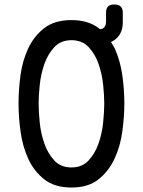

<svg xmlns="http://www.w3.org/2000/svg" viewBox="-20 -830 640 860"><path d="M300 10Q225 10 178.5 -26.5Q132 -63 106.5 -119Q81 -175 72 -241Q63 -307 63 -367Q63 -425 71.5 -490.5Q80 -556 105.5 -611.5Q131 -667 177.5 -703.5Q224 -740 300 -740Q375 -740 422 -704Q424 -702 427 -700H430Q441 -700 448 -709Q455 -718 455 -735V-773Q455 -792 464 -801Q473 -810 492 -810Q511 -810 520.5 -801Q530 -792 530 -773V-730Q530 -687 505 -661Q493 -649 477 -642Q486 -628 494 -613Q519 -557 528 -492Q537 -427 537 -368Q537 -308 528 -241.5Q519 -175 493 -119Q467 -63 421 -26.5Q375 10 300 10ZM300 -80Q348 -80 377 -111.5Q406 -143 421.5 -187.5Q437 -232 442 -281.5Q447 -331 447 -367Q447 -402 442 -450.5Q437 -499 421.5 -543.5Q406 -588 377 -619Q348 -650 300 -650Q252 -650 223 -618.5Q194 -587 178.5 -542.5Q163 -498 158 -449.5Q153 -401 153 -366Q153 -330 158 -281Q163 -232 178.5 -187.5Q194 -143 223 -111.5Q252 -80 300 -80Z"/></svg>

Font: Maple Mono NF CN
Style: Regular
Weight: 400
Monospace: yes
Designer: subframe7536
Version: Version 7.000